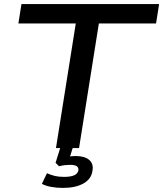

<svg xmlns="http://www.w3.org/2000/svg" viewBox="-20 -725 799 940"><path d="M254 0 351 -610H70L85 -705H759L744 -610H464L367 0ZM288 195Q258 195 230.5 190Q203 185 185 175L210 123Q230 132 249 136.5Q268 141 294 141Q326 141 343.5 133Q361 125 364 108Q365 94 354.5 88Q344 82 322 82Q311 82 298 83.5Q285 85 269 89L252 72L281 -20H342L318 57L290 47Q307 43 321.5 41Q336 39 349 39Q378 39 397.5 46.5Q417 54 427 70Q437 86 433 109Q428 151 389 173Q350 195 288 195Z"/></svg>

Font: Nunito Sans 10pt SemiExpanded SemiBold
Style: Italic
Weight: 600
Width: 6
Italic angle: -9°
Designer: Vernon Adams
Foundry: Vernon Adams
Version: Version 3.101;gftools[0.9.27]